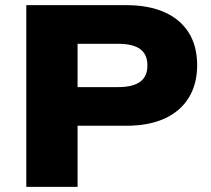

<svg xmlns="http://www.w3.org/2000/svg" viewBox="-20 -725 818 745"><path d="M82 0V-705H470Q557 -705 618.5 -677.5Q680 -650 712.5 -598Q745 -546 745 -472Q745 -399 712.5 -346Q680 -293 618.5 -265Q557 -237 470 -237H281V0ZM281 -387H438Q495 -387 523.5 -407.5Q552 -428 552 -471Q552 -514 524 -534.5Q496 -555 438 -555H281Z"/></svg>

Font: Nunito Sans 10pt SemiExpanded Black
Style: Regular
Weight: 900
Width: 6
Designer: Vernon Adams
Foundry: Vernon Adams
Version: Version 3.101;gftools[0.9.27]